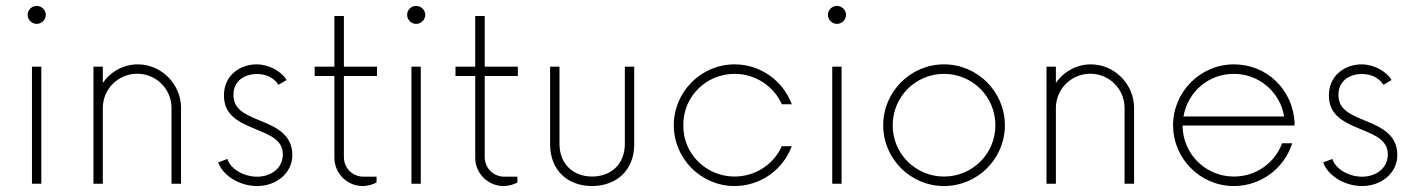

<svg xmlns="http://www.w3.org/2000/svg" viewBox="-20 -623 4804 651"><path d="M104.5 -542C120.6 -542 135.3 -555.7 135.3 -572.8C135.3 -589.4 120.6 -603 104.5 -603C87.9 -603 73.7 -589.4 73.7 -572.8C73.7 -555.7 87.9 -542 104.5 -542ZM88.4 0H120.1V-397H88.4Z M447.3 -404.8C398.4 -404.8 355 -379.9 328.6 -341.8V-397H296.9V0H328.6V-256.8C328.6 -321.3 380.9 -373 445.3 -373C509.8 -373 561.5 -321.3 561.5 -256.8V0H593.8V-256.8C593.8 -338.4 526.9 -404.8 447.3 -404.8Z M851.6 7.8C917.5 7.8 971.2 -36.6 971.2 -97.2C971.2 -168 914.1 -192.9 860.8 -214.4C811.5 -234.9 771.5 -251.5 771.5 -301.3C771.5 -351.1 812 -372.1 851.6 -372.1C880.4 -372.1 908.2 -360.4 924.3 -335.4L951.7 -351.6C935.1 -380.4 893.1 -404.8 849.6 -404.8C799.3 -404.8 739.3 -372.1 739.3 -299.3C739.3 -231.4 790.5 -208 849.1 -184.1C897.9 -164.1 939 -147 939 -99.6C939 -51.3 897.5 -23.9 851.6 -23.9C806.2 -23.9 761.2 -50.3 751 -84L719.7 -72.3C735.8 -27.3 792.5 7.8 851.6 7.8Z M1258.3 -365.2V-397H1146V-568.8H1113.8V-397H1046.9V-365.2H1113.8V-87.9C1113.8 -34.7 1157.2 7.8 1210 7.8C1225.6 7.8 1246.6 2.4 1256.8 -4.9V-23.9H1212.9C1175.8 -23.9 1146 -52.2 1146 -90.8V-365.2Z M1391.1 -542C1407.2 -542 1421.9 -555.7 1421.9 -572.8C1421.9 -589.4 1407.2 -603 1391.1 -603C1374.5 -603 1360.4 -589.4 1360.4 -572.8C1360.4 -555.7 1374.5 -542 1391.1 -542ZM1375 0H1406.7V-397H1375Z M1735.8 -365.2V-397H1623.5V-568.8H1591.3V-397H1524.4V-365.2H1591.3V-87.9C1591.3 -34.7 1634.8 7.8 1687.5 7.8C1703.1 7.8 1724.1 2.4 1734.4 -4.9V-23.9H1690.4C1653.3 -23.9 1623.5 -52.2 1623.5 -90.8V-365.2Z M1987.3 7.8C2068.8 7.8 2130.4 -44.4 2130.4 -133.8V-397H2098.6V-135.7C2098.6 -64.5 2049.8 -24.4 1987.3 -24.4C1926.3 -24.4 1877 -64.5 1877 -135.7V-397H1845.2V-133.8C1845.2 -44.4 1905.8 7.8 1987.3 7.8Z M2470.7 7.8C2559.6 7.8 2635.7 -48.8 2664.6 -127.4H2630.9C2603.5 -65.9 2541 -24.4 2470.7 -24.4C2375.5 -24.4 2295.9 -100.1 2296.9 -198.2C2295.9 -296.9 2375.5 -372.6 2470.7 -372.6C2541 -372.6 2603.5 -331.1 2630.9 -269.5H2664.6C2635.7 -348.1 2559.6 -404.8 2470.7 -404.8C2357.4 -404.8 2264.6 -312 2264.6 -198.2C2264.6 -84.5 2357.4 7.8 2470.7 7.8Z M2817.9 -542C2834 -542 2848.6 -555.7 2848.6 -572.8C2848.6 -589.4 2834 -603 2817.9 -603C2801.3 -603 2787.1 -589.4 2787.1 -572.8C2787.1 -555.7 2801.3 -542 2817.9 -542ZM2801.8 0H2833.5V-397H2801.8Z M3180.7 7.8C3294.4 7.8 3387.2 -84.5 3387.2 -198.2C3387.2 -312 3294.4 -404.8 3180.7 -404.8C3067.4 -404.8 2974.6 -312 2974.6 -198.2C2974.6 -84.5 3067.4 7.8 3180.7 7.8ZM3180.7 -24.4C3084.5 -24.4 3006.8 -101.6 3006.8 -198.2C3006.8 -294.9 3084.5 -372.6 3180.7 -372.6C3277.3 -372.6 3355 -294.9 3355 -198.2C3355 -101.6 3277.3 -24.4 3180.7 -24.4Z M3678.7 -404.8C3629.9 -404.8 3586.4 -379.9 3560.1 -341.8V-397H3528.3V0H3560.1V-256.8C3560.1 -321.3 3612.3 -373 3676.8 -373C3741.2 -373 3793 -321.3 3793 -256.8V0H3825.2V-256.8C3825.2 -338.4 3758.3 -404.8 3678.7 -404.8Z M4369.1 -197.3 4369.6 -206.1C4363.8 -319.3 4275.4 -404.8 4163.6 -404.8C4050.3 -404.8 3957.5 -312 3957.5 -198.2C3957.5 -84.5 4050.3 7.8 4163.6 7.8C4256.3 7.8 4335 -53.2 4361.3 -137.2H4327.1C4302.7 -70.8 4238.8 -24.4 4163.6 -24.4C4068.4 -24.4 3991.2 -100.1 3989.7 -195.3V-197.3ZM4163.6 -372.6C4249.5 -372.6 4320.8 -310.1 4334 -228H3992.7C4007.3 -311.5 4077.1 -372.6 4163.6 -372.6Z M4598.1 7.8C4664.1 7.8 4717.8 -36.6 4717.8 -97.2C4717.8 -168 4660.6 -192.9 4607.4 -214.4C4558.1 -234.9 4518.1 -251.5 4518.1 -301.3C4518.1 -351.1 4558.6 -372.1 4598.1 -372.1C4627 -372.1 4654.8 -360.4 4670.9 -335.4L4698.2 -351.6C4681.6 -380.4 4639.6 -404.8 4596.2 -404.8C4545.9 -404.8 4485.8 -372.1 4485.8 -299.3C4485.8 -231.4 4537.1 -208 4595.7 -184.1C4644.5 -164.1 4685.5 -147 4685.5 -99.6C4685.5 -51.3 4644 -23.9 4598.1 -23.9C4552.7 -23.9 4507.8 -50.3 4497.6 -84L4466.3 -72.3C4482.4 -27.3 4539.1 7.8 4598.1 7.8Z"/></svg>

Font: Now ExtraLight
Style: Regular
Weight: 200
Designer: Alfredo Marco Pradil
Foundry: Alfredo Marco Pradil
Version: Version 1.200;hotconv 1.0.109;makeotfexe 2.5.65596